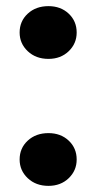

<svg xmlns="http://www.w3.org/2000/svg" viewBox="-20 -599 317 626"><path d="M138 7Q97 7 70.5 -18Q44 -43 44 -79Q44 -116 70.5 -140.5Q97 -165 138 -165Q178 -165 204 -140.5Q230 -116 230 -79Q230 -43 204 -18Q178 7 138 7ZM138 -407Q97 -407 70.5 -432Q44 -457 44 -493Q44 -530 70.5 -554.5Q97 -579 138 -579Q178 -579 204 -554.5Q230 -530 230 -493Q230 -457 204 -432Q178 -407 138 -407Z"/></svg>

Font: Parkinsans Light SemiBold
Style: Regular
Weight: 600
Version: Version 1.000